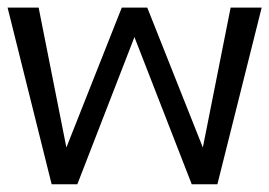

<svg xmlns="http://www.w3.org/2000/svg" viewBox="-25 -476 696 496"><path d="M536.6 0H470.3L322.3 -380.2L174.8 0H108.4L-5.4 -456.4H74.8L146.5 -95L289.6 -456.4H355.4L499 -95L570.8 -456.4H651Z"/></svg>

Font: Shan Wanhai
Style: Regular
Weight: 400
Designer: Khon Soe Zaw Thu
Foundry: Shan Unicode
Version: Version 1.00 June 3, 2017, initial release